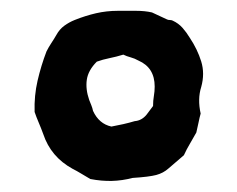

<svg xmlns="http://www.w3.org/2000/svg" viewBox="-20 -742 438 355"><path d="M352 -581Q345 -559 351 -532Q349 -525 347 -515Q345 -505 343 -497Q337 -486 331 -476Q325 -466 320 -455Q301 -439 291.5 -430.5Q282 -422 269 -418.5Q256 -415 225 -413Q206 -408 187 -407.5Q168 -407 147 -411Q140 -415 131 -420.5Q122 -426 114 -430Q74 -452 60 -494Q56 -505 51.5 -515.5Q47 -526 44 -535Q43 -565 49.5 -593Q56 -621 66 -647Q70 -655 75 -662.5Q80 -670 84 -677Q90 -688 99 -694.5Q108 -701 118 -705Q138 -713 157.5 -717.5Q177 -722 198 -722Q215 -722 231.5 -722Q248 -722 261 -719L289 -706Q291 -705 294 -705Q297 -705 299 -704Q310 -699 317.5 -690.5Q325 -682 331 -672Q345 -651 352 -628.5Q359 -606 352 -581ZM266 -582Q266 -617 236 -630Q229 -634 221.5 -636Q214 -638 208 -641Q195 -637 182.5 -634.5Q170 -632 159 -628Q143 -612 140.5 -594.5Q138 -577 145 -557Q147 -552 149 -547Q151 -542 152 -537Q163 -513 186 -508Q197 -510 208 -512.5Q219 -515 229 -518Q242 -519 251 -530Q254 -534 257 -538Q260 -542 263 -546Q263 -556 264.5 -564.5Q266 -573 266 -582Z"/></svg>

Font: Darumadrop One
Style: Regular
Weight: 400
Version: Version 1.000